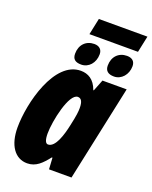

<svg xmlns="http://www.w3.org/2000/svg" viewBox="-159 -947 827 1044"><g transform="rotate(20 254.5 -425.5)"><path d="M208 -766H489L509 -861H228ZM222 -595C265 -595 298 -632 298 -682C298 -709 281 -725 252 -725C204 -725 171 -691 171 -640C171 -609 187 -595 222 -595ZM412 -595C454 -595 488 -633 488 -682C488 -710 471 -725 441 -725C393 -725 360 -691 360 -640C360 -610 377 -595 412 -595ZM129 10C180 10 211 -23 245 -66H249L253 0H383L501 -553H361L335 -487H332C312 -543 275 -563 233 -563C81 -563 14 -298 14 -156C14 -54 58 10 129 10ZM201 -125C187 -125 179 -144 179 -181C179 -252 215 -424 266 -424C286 -424 296 -407 296 -370C296 -351 294 -327 280 -265C268 -208 244 -125 201 -125Z"/></g></svg>

Font: Noto Sans ExtraCondensed Black
Style: Italic
Weight: 900
Width: 2
Italic angle: -12°
Designer: Monotype Design Team
Foundry: Monotype Imaging Inc.
Version: Version 2.013